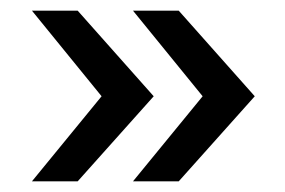

<svg xmlns="http://www.w3.org/2000/svg" viewBox="-20 -417 535 361"><path d="M40 -76 171 -236 40 -397H126L269 -236L126 -76ZM230 -76 361 -236 230 -397H316L459 -236L316 -76Z"/></svg>

Font: Mukta Mahee Medium
Style: Regular
Weight: 500
Designer: Shuchita Grover, Noopur Datye, Girish Dalvi, Yashodeep Gholap
Foundry: Ek Type
Version: Version 2.538;PS 1.000;hotconv 16.6.51;makeotf.lib2.5.65220;